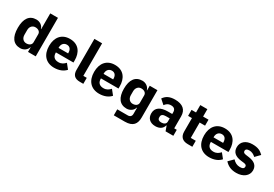

<svg xmlns="http://www.w3.org/2000/svg" viewBox="49 -1867 4553 3194"><g transform="rotate(30 2325.5 -270.0)"><path d="M391 -88V0H539V-740H391V-437H386C371 -495 313 -537 245 -537C112 -537 43 -441 43 -263C43 -85 112 12 245 12C313 12 371 -31 386 -88ZM294 -108C238 -108 197 -151 197 -217V-308C197 -374 238 -417 294 -417C350 -417 391 -388 391 -340V-185C391 -137 350 -108 294 -108Z M896 12C992 12 1069 -21 1116 -75L1042 -167C1009 -133 975 -104 913 -104C834 -104 797 -148 797 -217V-225H1134V-269C1134 -411 1064 -537 890 -537C732 -537 644 -429 644 -263C644 -95 735 12 896 12ZM893 -428C952 -428 981 -385 981 -321V-312H797V-320C797 -385 834 -428 893 -428Z M1386 0H1453V-115H1387V-740H1239V-144C1239 -51 1285 0 1386 0Z M1761 12C1857 12 1934 -21 1981 -75L1907 -167C1874 -133 1840 -104 1778 -104C1699 -104 1662 -148 1662 -217V-225H1999V-269C1999 -411 1929 -537 1755 -537C1597 -537 1509 -429 1509 -263C1509 -95 1600 12 1761 12ZM1758 -428C1817 -428 1846 -385 1846 -321V-312H1662V-320C1662 -385 1699 -428 1758 -428Z M2574 0V-525H2426V-436H2421C2406 -494 2348 -537 2280 -537C2147 -537 2078 -441 2078 -269C2078 -97 2147 -2 2280 -2C2348 -2 2406 -45 2421 -102H2426V15C2426 60 2401 85 2356 85H2154V200H2364C2523 200 2574 121 2574 0ZM2329 -122C2273 -122 2232 -166 2232 -232V-307C2232 -373 2273 -417 2329 -417C2385 -417 2426 -388 2426 -340V-199C2426 -151 2385 -122 2329 -122Z M3033 0H3182V-115H3133V-345C3133 -469 3057 -537 2909 -537C2799 -537 2739 -499 2697 -437L2785 -359C2808 -391 2839 -421 2898 -421C2960 -421 2985 -389 2985 -338V-305H2902C2763 -305 2677 -252 2677 -141C2677 -50 2735 12 2840 12C2920 12 2978 -24 2994 -92H3000ZM2895 -91C2851 -91 2826 -109 2826 -147V-162C2826 -200 2856 -221 2913 -221H2985V-159C2985 -111 2944 -91 2895 -91Z M3459 0H3547V-115H3451V-410H3555V-525H3451V-667H3315V-525H3229V-410H3303V-153C3303 -53 3357 0 3459 0Z M3873 12C3969 12 4046 -21 4093 -75L4019 -167C3986 -133 3952 -104 3890 -104C3811 -104 3774 -148 3774 -217V-225H4111V-269C4111 -411 4041 -537 3867 -537C3709 -537 3621 -429 3621 -263C3621 -95 3712 12 3873 12ZM3870 -428C3929 -428 3958 -385 3958 -321V-312H3774V-320C3774 -385 3811 -428 3870 -428Z M4394 12C4529 12 4619 -62 4619 -163C4619 -254 4560 -306 4446 -321L4387 -329C4344 -335 4332 -350 4332 -378C4332 -404 4352 -422 4402 -422C4446 -422 4490 -401 4523 -368L4608 -455C4555 -507 4504 -537 4394 -537C4269 -537 4190 -467 4190 -366C4190 -271 4248 -219 4367 -204L4424 -197C4461 -192 4477 -179 4477 -153C4477 -122 4457 -103 4399 -103C4342 -103 4297 -129 4260 -170L4173 -82C4227 -22 4293 12 4394 12Z"/></g></svg>

Font: Braiins Sans
Style: Bold
Weight: 700
Designer: Mike Abbink, Paul van der Laan, Pieter van Rosmalen, Jiri Chlebus, Lubos Buracinsky
Foundry: Bold Monday, Sudetype
Version: Version 1.000;hotconv 1.0.109;makeotfexe 2.5.65596